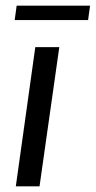

<svg xmlns="http://www.w3.org/2000/svg" viewBox="-20 -660 339 680"><path d="M36 0H120L190 -493H105ZM32 -589H292L299 -640H39Z"/></svg>

Font: HK Grotesk
Style: Italic
Weight: 400
Italic angle: -16°
Designer: Alfredo Marco Pradil
Foundry: Hanken Design Co.
Version: Version 3.001;FEAKit 1.0